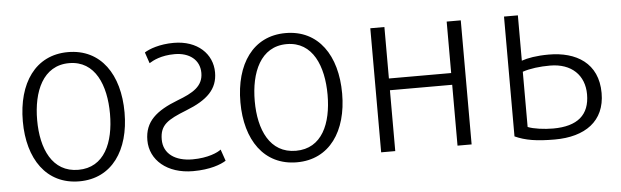

<svg xmlns="http://www.w3.org/2000/svg" viewBox="-41 -671 2633 814"><g transform="rotate(-5 1275.5 -264.0)"><path d="M268 11C407 11 484 -103 484 -263C484 -425 407 -539 267 -539C128 -539 51 -425 51 -263C51 -103 128 11 268 11ZM268 -492C379 -492 422 -384 422 -263C422 -141 379 -38 268 -38C157 -38 112 -141 112 -263C112 -384 156 -492 268 -492Z M752 10C825 10 871 -8 893 -22C887 -38 882 -55 876 -71C863 -60 820 -40 754 -40C681 -40 631 -74 631 -135C631 -197 664 -217 745 -249C837 -285 881 -328 881 -399C881 -478 818 -539 717 -539C657 -539 612 -522 592 -509L608 -462C624 -472 658 -491 717 -491C779 -491 823 -458 823 -402C823 -345 779 -320 713 -295C620 -259 570 -217 570 -137C570 -53 642 10 752 10Z M1194 11C1333 11 1410 -103 1410 -263C1410 -425 1333 -539 1193 -539C1054 -539 977 -425 977 -263C977 -103 1054 11 1194 11ZM1194 -492C1305 -492 1348 -384 1348 -263C1348 -141 1305 -38 1194 -38C1083 -38 1038 -141 1038 -263C1038 -384 1082 -492 1194 -492Z M1613 0V-259H1878V0H1938V-528H1878V-309H1613V-528H1553V0Z M2122 -528V-18C2166 2 2214 10 2291 10C2420 10 2506 -49 2506 -169C2506 -297 2413 -351 2297 -351C2245 -351 2206 -344 2181 -335V-528ZM2181 -288C2213 -299 2255 -304 2298 -304C2390 -304 2444 -250 2444 -169C2444 -82 2393 -37 2288 -37C2251 -37 2205 -43 2181 -53Z"/></g></svg>

Font: Repo Light
Style: Regular
Weight: 300
Designer: Stefan Peev
Foundry: Context Ltd
Version: Version 001.502